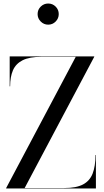

<svg xmlns="http://www.w3.org/2000/svg" viewBox="-20 -1070 590 1090"><path d="M15 0V-2.5L410 -747.5H215.5Q147 -747.5 108.2 -727.8Q69.5 -708 53.5 -670.8Q37.5 -633.5 37.5 -580H35V-750H515V-747.5L120 -2.5H344.5Q413 -2.5 451.5 -23Q490 -43.5 506 -85Q522 -126.5 522 -190H524.5V0ZM253.5 -930Q229 -930 211.2 -947.8Q193.5 -965.5 193.5 -990Q193.5 -1015 211.2 -1032.5Q229 -1050 253.5 -1050Q278.5 -1050 296 -1032.5Q313.5 -1015 313.5 -990Q313.5 -965.5 296 -947.8Q278.5 -930 253.5 -930Z"/></svg>

Font: Bodoni Moda 72pt
Style: Regular
Weight: 400
Designer: Owen Earl
Foundry: indestructible type
Version: Version 2.005